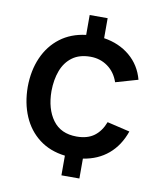

<svg xmlns="http://www.w3.org/2000/svg" viewBox="-84 -787 736 884"><g transform="rotate(10 284.0 -345.0)"><path d="M263.5 29.5V-62.5Q192.5 -71 142.5 -109.2Q92.5 -147.5 66.5 -208.2Q40.5 -269 40 -345Q40.5 -421.5 67.2 -482.2Q94 -543 143.8 -580.8Q193.5 -618.5 263.5 -627V-720H347.5V-626.5Q419 -615.5 469 -573.5Q519 -531.5 536.5 -465.5L432.5 -435.5Q417 -481 381.8 -506.2Q346.5 -531.5 301 -531.5Q249.5 -531.5 216.5 -507.2Q183.5 -483 167.5 -441Q151.5 -399 151 -345Q151.5 -261.5 189.2 -210Q227 -158.5 301 -158.5Q351.5 -158.5 382.8 -181.8Q414 -205 430.5 -248.5L536.5 -223.5Q513 -155.5 464.8 -114.8Q416.5 -74 347.5 -63.5V29.5Z"/></g></svg>

Font: Manrope ExtraLight SemiBold
Style: Regular
Weight: 600
Version: Version 4.504